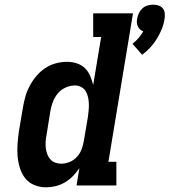

<svg xmlns="http://www.w3.org/2000/svg" viewBox="-20 -792 724 820"><path d="M587 -558 546 -605Q560 -616 571.5 -629.5Q583 -643 592 -658Q584 -661 578 -666.5Q572 -672 568.5 -679.5Q565 -687 564.5 -695.5Q564 -704 566 -713Q568 -725 573.5 -736.5Q579 -748 588.5 -756.5Q598 -765 610 -768.5Q622 -772 634 -772Q646 -772 657 -768.5Q668 -765 675 -756.5Q682 -748 683.5 -736.5Q685 -725 683 -713Q680 -691 671.5 -669.5Q663 -648 651 -628Q639 -608 622.5 -590Q606 -572 587 -558ZM176 8Q150 8 126 -2Q102 -12 87 -31.5Q72 -51 64.5 -76Q57 -101 55 -126.5Q53 -152 55 -179Q57 -206 61 -233L78 -333Q82 -357 88.5 -380Q95 -403 107 -425.5Q119 -448 135.5 -467.5Q152 -487 173 -501Q194 -515 218 -521.5Q242 -528 266 -528Q288 -528 308 -521.5Q328 -515 342.5 -501Q357 -487 365 -468Q373 -449 378 -429L412 -634H378V-735H548L443 -101H477V0H307L319 -74Q307 -56 291.5 -40Q276 -24 257 -13Q238 -2 217.5 3Q197 8 176 8ZM242 -93Q260 -93 278 -100.5Q296 -108 309 -122.5Q322 -137 328.5 -154.5Q335 -172 338 -190L355 -290Q357 -305 358.5 -319.5Q360 -334 359.5 -348.5Q359 -363 356 -377Q353 -391 346 -402.5Q339 -414 326.5 -420.5Q314 -427 300 -427Q280 -427 260 -418Q240 -409 226.5 -392.5Q213 -376 205.5 -356Q198 -336 195 -317L179 -217Q176 -203 175 -188.5Q174 -174 175.5 -160.5Q177 -147 181.5 -134.5Q186 -122 194.5 -112Q203 -102 215.5 -97.5Q228 -93 242 -93Z"/></svg>

Font: Iosevka Etoile Oblique
Style: Bold
Weight: 700
Italic angle: -9°
Designer: Belleve Invis
Foundry: Belleve Invis
Version: Version 15.5.2; ttfautohint (v1.8.4)